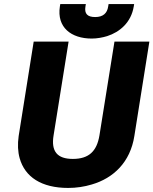

<svg xmlns="http://www.w3.org/2000/svg" viewBox="-20 -916 756 946"><path d="M72 -246C66 -205 68 -168 77 -136C103 -44 184 10 316 10C356 10 396 4 432 -7C539 -38 622 -117 642 -246L716 -711H544L470 -249C457 -170 417 -133 339 -133C262 -133 231 -170 244 -249L318 -711H146ZM275 -884C259 -781 331 -726 432 -726C458 -726 485 -731 508 -738C570 -758 626 -805 639 -884L641 -896H515L513 -884C508 -850 487 -832 449 -832C411 -832 395 -848 401 -884L403 -896H277Z"/></svg>

Font: Asimov Pro
Style: UltObl
Weight: 900
Designer: Google
Version: Version 2.000980; 2014